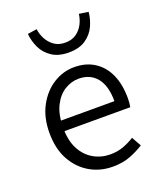

<svg xmlns="http://www.w3.org/2000/svg" viewBox="-137 -815 767 915"><g transform="rotate(-20 246.0 -358.0)"><path d="M277 12Q213 12 161 -18.5Q109 -49 78 -105.5Q47 -162 47 -242Q47 -320 78 -377.5Q109 -435 158.5 -466Q208 -497 264 -497Q324 -497 367 -469Q410 -441 432.5 -390.5Q455 -340 455 -270Q455 -259 454 -247Q453 -235 451 -226H104L103 -279H390Q390 -357 357 -397.5Q324 -438 265 -438Q229 -438 195 -417.5Q161 -397 139 -353.5Q117 -310 117 -242Q117 -177 140 -134Q163 -91 201.5 -69Q240 -47 286 -47Q322 -47 352 -58Q382 -69 409 -86L436 -38Q405 -18 366.5 -3Q328 12 277 12ZM266 -571Q214 -571 180.5 -593.5Q147 -616 131 -650.5Q115 -685 112 -721L159 -728Q162 -702 175 -677.5Q188 -653 210.5 -637Q233 -621 266 -621Q300 -621 322.5 -637Q345 -653 357.5 -677.5Q370 -702 373 -728L420 -721Q417 -685 401 -650.5Q385 -616 352 -593.5Q319 -571 266 -571Z"/></g></svg>

Font: Assistant ExtraLight
Style: Regular
Weight: 400
Version: Version 3.000